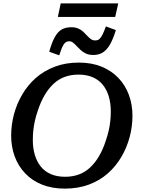

<svg xmlns="http://www.w3.org/2000/svg" viewBox="-20 -1098 845 1135"><path d="M363 17Q288 17 229 -6.5Q170 -30 129 -73Q88 -116 67 -173Q46 -230 46 -296Q46 -360 62.5 -422Q79 -484 111.5 -539.5Q144 -595 191.5 -637Q239 -679 303 -703.5Q367 -728 446 -728Q522 -728 580.5 -704Q639 -680 680 -637Q721 -594 742 -537Q763 -480 763 -414Q763 -350 746.5 -288Q730 -226 697.5 -170.5Q665 -115 617.5 -73Q570 -31 506 -7Q442 17 363 17ZM444 -657Q400 -657 363 -643.5Q326 -630 296.5 -602.5Q267 -575 243.5 -535Q220 -495 203 -442Q193 -414 186.5 -385Q180 -356 177 -327.5Q174 -299 174 -271Q174 -222 186 -182Q198 -142 221.5 -113Q245 -84 281 -68.5Q317 -53 365 -53Q409 -53 446 -66.5Q483 -80 512.5 -107.5Q542 -135 565.5 -175Q589 -215 606 -268Q616 -297 622.5 -325.5Q629 -354 632 -382.5Q635 -411 635 -439Q635 -488 623 -528Q611 -568 587.5 -597Q564 -626 528 -641.5Q492 -657 444 -657ZM532 -773Q506 -773 488 -781.5Q470 -790 457 -802Q444 -814 433.5 -825.5Q423 -837 412.5 -845.5Q402 -854 389 -854Q368 -854 356 -834.5Q344 -815 330 -771L271 -792Q286 -846 303.5 -878Q321 -910 344.5 -923.5Q368 -937 401 -937Q425 -937 442.5 -929.5Q460 -922 472.5 -910Q485 -898 495.5 -886.5Q506 -875 517 -867Q528 -859 543 -859Q559 -859 568.5 -868Q578 -877 587 -895.5Q596 -914 606 -942L665 -920Q648 -865 629 -833Q610 -801 586.5 -787Q563 -773 532 -773ZM339 -1078H679L661 -998H322Z"/></svg>

Font: Roboto Serif Medium
Style: Italic
Weight: 500
Italic angle: -10°
Designer: Greg Gazdowicz
Foundry: Commercial Type
Version: Version 1.008